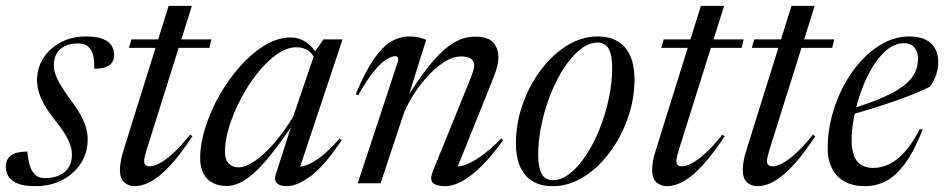

<svg xmlns="http://www.w3.org/2000/svg" viewBox="-31 -628 3236 658"><path d="M62.5 -108.5Q65.5 -82 70 -65Q74.5 -48 83 -36.5Q91.5 -25 101.2 -21.2Q111 -17.5 122.5 -17.5Q151.5 -17.5 172.2 -27Q193 -36.5 204.2 -54.5Q215.5 -72.5 215.5 -98Q215.5 -114 209.8 -131.2Q204 -148.5 190.8 -170Q177.5 -191.5 154.5 -220Q132 -249 119.2 -272.2Q106.5 -295.5 101.2 -315.2Q96 -335 96 -353.5Q96 -395 117.5 -428.8Q139 -462.5 176.8 -482.8Q214.5 -503 264.5 -503Q300 -503 321 -494.8Q342 -486.5 351 -472.2Q360 -458 360 -439Q360 -424.5 353.2 -414.2Q346.5 -404 331.8 -398.2Q317 -392.5 292 -392.5Q292.5 -420 289 -435.8Q285.5 -451.5 277.5 -461Q270 -471 260 -475Q250 -479 236 -479Q198.5 -479 176 -459.8Q153.5 -440.5 153.5 -404.5Q153.5 -390.5 158.5 -374.8Q163.5 -359 175.8 -338Q188 -317 210.5 -286.5Q233 -257 245.8 -233.2Q258.5 -209.5 264 -189.8Q269.5 -170 269.5 -151Q269.5 -104.5 246 -68Q222.5 -31.5 181.8 -10.8Q141 10 89.5 10Q53 10 31 1.5Q9 -7 -1 -22Q-11 -37 -11 -56Q-11 -73.5 -3.2 -85.2Q4.5 -97 21 -102.8Q37.5 -108.5 62.5 -108.5Z M411 -464 419.5 -493H693.5L686.5 -464ZM471.5 -114.5Q468.5 -104 466.5 -96.5Q464.5 -89 463.8 -84Q463 -79 463 -75Q463 -66 468.2 -62Q473.5 -58 483 -58Q494.5 -58 513.2 -67Q532 -76 558.8 -99.5Q585.5 -123 620.5 -166.5L628.5 -161Q594 -109 565.2 -75.5Q536.5 -42 512.5 -23.5Q488.5 -5 468.2 2.5Q448 10 431 10Q409.5 10 394.8 -3Q380 -16 380 -46.5Q380 -57.5 382.8 -75Q385.5 -92.5 397 -128L547 -608H626.5Z M914 -29.5 972.5 -212.5H980Q935.5 -146 901.2 -102.8Q867 -59.5 839.2 -35Q811.5 -10.5 788.8 -0.5Q766 9.5 745.5 9.5Q719 9.5 698.5 -1Q678 -11.5 666.5 -32.8Q655 -54 655 -85.5Q655 -135.5 673 -192Q691 -248.5 722 -303Q753 -357.5 793 -402Q833 -446.5 877 -473Q921 -499.5 965 -499.5Q993.5 -499.5 1017 -484.2Q1040.5 -469 1058 -439L1050 -423Q1039 -446.5 1022.8 -456.2Q1006.5 -466 985 -466Q952 -466 917.8 -441.8Q883.5 -417.5 851.8 -377.8Q820 -338 794.8 -290.2Q769.5 -242.5 754.8 -195Q740 -147.5 740 -109Q740 -79.5 753.2 -67Q766.5 -54.5 787.5 -54.5Q802 -54.5 822.2 -64.5Q842.5 -74.5 866.5 -95Q890.5 -115.5 917.8 -148.5Q945 -181.5 973.5 -227.5L1050.5 -453.5L1077.5 -493H1143L992.5 -41.5L982.5 -58Q996.5 -54 1018.8 -61.8Q1041 -69.5 1070 -92Q1099 -114.5 1133 -153.5L1140 -147.5Q1080.5 -59 1033.8 -24.5Q987 10 951.5 10Q928 10 918 -0.5Q908 -11 914 -29.5Z M1196.5 -301.5 1188 -305Q1219.5 -380.5 1248.8 -423.5Q1278 -466.5 1308 -484.8Q1338 -503 1371 -503Q1382.5 -503 1392.2 -501.8Q1402 -500.5 1411 -498Q1420 -495.5 1429.5 -491.5L1364.5 -284H1358Q1397.5 -348 1430.2 -390.5Q1463 -433 1491.2 -457.5Q1519.5 -482 1545.2 -492.2Q1571 -502.5 1596.5 -502.5Q1641 -502.5 1659 -482.5Q1677 -462.5 1677 -433Q1677 -416.5 1671.8 -396.2Q1666.5 -376 1649.5 -335L1531.5 -42L1523.5 -57.5Q1538.5 -55 1561.8 -62.5Q1585 -70 1616.2 -91.8Q1647.5 -113.5 1687 -153.5L1693.5 -147.5Q1652 -90.5 1616 -55.8Q1580 -21 1550 -5.5Q1520 10 1495 10Q1463 10 1452 -2Q1441 -14 1453.5 -44L1573 -338Q1584.5 -366.5 1589.2 -380.2Q1594 -394 1594 -403Q1594 -418 1583.5 -426.2Q1573 -434.5 1549.5 -434.5Q1520 -434.5 1488.8 -413.8Q1457.5 -393 1429.2 -360.8Q1401 -328.5 1380 -293.5Q1359 -258.5 1349.5 -229.5L1273.5 0H1195L1333 -418Q1334.5 -424.5 1332.8 -430Q1331 -435.5 1324 -435.5Q1312 -435.5 1293.5 -424.5Q1275 -413.5 1251 -384.5Q1227 -355.5 1196.5 -301.5Z M2017.5 -503Q2059 -503 2087 -485.8Q2115 -468.5 2129.2 -435.8Q2143.5 -403 2143.5 -356Q2143.5 -289.5 2121 -224.5Q2098.5 -159.5 2059.2 -106.5Q2020 -53.5 1969.5 -21.8Q1919 10 1863 10Q1822 10 1793.8 -7.2Q1765.5 -24.5 1751.2 -57.5Q1737 -90.5 1737 -137Q1737 -203.5 1759.5 -268.5Q1782 -333.5 1821.2 -386.5Q1860.5 -439.5 1911 -471.2Q1961.5 -503 2017.5 -503ZM1864 -10.5Q1893 -10.5 1922.2 -33.5Q1951.5 -56.5 1977.5 -96Q2003.5 -135.5 2023.5 -185.2Q2043.5 -235 2055.2 -289.2Q2067 -343.5 2067 -395.5Q2067 -439.5 2055 -460.8Q2043 -482 2016.5 -482Q1987.5 -482 1958.2 -459Q1929 -436 1903 -396.8Q1877 -357.5 1857 -307.8Q1837 -258 1825.2 -203.8Q1813.5 -149.5 1813.5 -97.5Q1813.5 -53.5 1825.5 -32Q1837.5 -10.5 1864 -10.5Z M2235 -464 2243.5 -493H2517.5L2510.5 -464ZM2295.5 -114.5Q2292.5 -104 2290.5 -96.5Q2288.5 -89 2287.8 -84Q2287 -79 2287 -75Q2287 -66 2292.2 -62Q2297.5 -58 2307 -58Q2318.5 -58 2337.2 -67Q2356 -76 2382.8 -99.5Q2409.5 -123 2444.5 -166.5L2452.5 -161Q2418 -109 2389.2 -75.5Q2360.5 -42 2336.5 -23.5Q2312.5 -5 2292.2 2.5Q2272 10 2255 10Q2233.5 10 2218.8 -3Q2204 -16 2204 -46.5Q2204 -57.5 2206.8 -75Q2209.5 -92.5 2221 -128L2371 -608H2450.5Z M2545.5 -464 2554 -493H2828L2821 -464ZM2606 -114.5Q2603 -104 2601 -96.5Q2599 -89 2598.2 -84Q2597.5 -79 2597.5 -75Q2597.5 -66 2602.8 -62Q2608 -58 2617.5 -58Q2629 -58 2647.8 -67Q2666.5 -76 2693.2 -99.5Q2720 -123 2755 -166.5L2763 -161Q2728.5 -109 2699.8 -75.5Q2671 -42 2647 -23.5Q2623 -5 2602.8 2.5Q2582.5 10 2565.5 10Q2544 10 2529.2 -3Q2514.5 -16 2514.5 -46.5Q2514.5 -57.5 2517.2 -75Q2520 -92.5 2531.5 -128L2681.5 -608H2761Z M3068.5 -480Q3036 -480 3008 -456.8Q2980 -433.5 2957.8 -396Q2935.5 -358.5 2919.8 -314Q2904 -269.5 2895.8 -226.2Q2887.5 -183 2887.5 -150Q2887.5 -97.5 2906.8 -75Q2926 -52.5 2961.5 -52.5Q2988.5 -52.5 3014.8 -64.5Q3041 -76.5 3067.8 -105.5Q3094.5 -134.5 3121 -185L3131.5 -184.5Q3101 -108 3069.2 -65.8Q3037.5 -23.5 3004 -6.8Q2970.5 10 2933.5 10Q2893.5 10 2864.8 -5.2Q2836 -20.5 2820.8 -50Q2805.5 -79.5 2805.5 -122.5Q2805.5 -175.5 2819.8 -229.8Q2834 -284 2859.8 -333Q2885.5 -382 2920.8 -420.2Q2956 -458.5 2997.8 -480.8Q3039.5 -503 3086 -503Q3121 -503 3142.5 -491.5Q3164 -480 3174.2 -460.5Q3184.5 -441 3184.5 -417Q3184.5 -395.5 3177.8 -373.2Q3171 -351 3156 -331Q3138 -321.5 3108 -309Q3078 -296.5 3040.2 -283.2Q3002.5 -270 2961 -257Q2919.5 -244 2879 -233.5L2881.5 -253.5Q2937.5 -270.5 2977.8 -287Q3018 -303.5 3044.5 -319.8Q3071 -336 3086.5 -353Q3102 -370 3108.5 -388.2Q3115 -406.5 3115 -426Q3115 -442.5 3109.5 -454.5Q3104 -466.5 3093.8 -473.2Q3083.5 -480 3068.5 -480Z"/></svg>

Font: Newsreader 60pt
Style: Italic
Weight: 400
Italic angle: -17°
Designer: Hugues Gentile
Foundry: Production Type
Version: Version 1.003